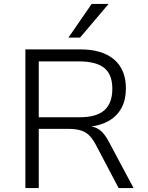

<svg xmlns="http://www.w3.org/2000/svg" viewBox="-20 -956 750 976"><path d="M109 0V-705H387Q499 -705 559.5 -654Q620 -603 620 -506Q620 -449 598 -408Q576 -367 535.5 -343Q495 -319 438 -312L442 -313L450 -312Q474 -307 493.5 -290Q513 -273 532 -238L659 0H583L465 -224Q448 -255 429.5 -271.5Q411 -288 385.5 -294.5Q360 -301 324 -301H177V0ZM177 -360H385Q471 -360 511 -396Q551 -432 551 -505Q551 -578 509.5 -611Q468 -644 380 -644H177ZM328 -765 446 -936H532L387 -765Z"/></svg>

Font: Nunito Sans 8pt Light
Style: Regular
Weight: 300
Version: Version 3.101;gftools[0.9.27]